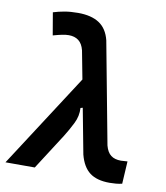

<svg xmlns="http://www.w3.org/2000/svg" viewBox="-102 -812 772 892"><g transform="rotate(10 284.0 -366.0)"><path d="M475.1 9.8Q414.6 9.8 380.9 -15.9Q347.2 -41.5 332.5 -98.1L292 -312L281.7 -309.1Q284.2 -271.5 266.6 -236.1Q249 -200.7 229 -168.9L120.6 0H-17.6L267.6 -440.9L242.2 -574.2Q234.4 -605 216.1 -618.9Q197.8 -632.8 169.9 -632.8Q156.2 -632.8 138.4 -629.2Q120.6 -625.5 96.2 -618.7L78.1 -724.6Q103 -732.4 130.9 -737.3Q158.7 -742.2 194.3 -742.2Q257.3 -742.2 294.7 -717.5Q332 -692.9 345.2 -639.6L435.5 -159.2Q443.8 -127.9 461.7 -114.3Q479.5 -100.6 509.3 -100.6Q513.2 -100.6 520.5 -101.3Q527.8 -102.1 540 -102.5L533.7 3.9Q518.1 7.3 504.2 8.5Q490.2 9.8 475.1 9.8Z"/></g></svg>

Font: Cascadia Code PL SemiBold
Style: Italic
Weight: 600
Italic angle: -10°
Monospace: yes
Designer: Aaron Bell
Foundry: Saja Typeworks
Version: Version 2404.023; ttfautohint (v1.8.4)